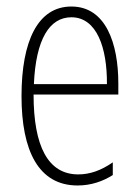

<svg xmlns="http://www.w3.org/2000/svg" viewBox="-20 -559 428 589"><path d="M199 -539C96 -539 46 -433 46 -264C46 -97 98 10 218 10C260 10 296 -3 326 -22V-61C290 -36 256 -24 220 -24C128 -24 83 -109 83 -269H343V-303C343 -425 305 -539 199 -539ZM199 -506C277 -506 309 -412 308 -301H84C90 -439 132 -506 199 -506Z"/></svg>

Font: Noto Sans Gurmukhi UI ExtraCondensed ExtraLight
Style: Regular
Weight: 200
Width: 2
Designer: Jelle Bosma - Monotype Design Team
Foundry: Monotype Imaging Inc.
Version: Version 2.004